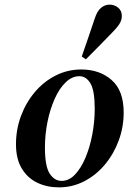

<svg xmlns="http://www.w3.org/2000/svg" viewBox="-20 -795 559 829"><path d="M234 14Q183 14 141 -6Q99 -26 74 -67.5Q49 -109 49 -172Q49 -236 70.5 -294Q92 -352 130.5 -397.5Q169 -443 220.5 -469Q272 -495 331 -495Q410 -495 462 -449.5Q514 -404 514 -309Q514 -246 492.5 -188Q471 -130 433 -84.5Q395 -39 344 -12.5Q293 14 234 14ZM246 -14Q278 -14 304 -41.5Q330 -69 349 -114Q368 -159 378.5 -214.5Q389 -270 389 -325Q389 -404 370.5 -435Q352 -466 323 -466Q291 -466 263.5 -439.5Q236 -413 216 -368Q196 -323 185 -268.5Q174 -214 174 -158Q174 -77 194.5 -45.5Q215 -14 246 -14ZM333 -551Q347 -592 361 -632Q375 -672 388 -712Q399 -747 416 -761Q433 -775 453 -775Q474 -775 490 -762Q506 -749 506 -726Q506 -708 495.5 -691.5Q485 -675 465 -655Q436 -625 408 -596.5Q380 -568 351 -539Z"/></svg>

Font: DM Serif Text
Style: Italic
Weight: 400
Italic angle: -12°
Designer: Colophon Foundry, Frank Grießhammer
Foundry: Colophon Foundry
Version: Version 5.100; ttfautohint (v1.8.2)